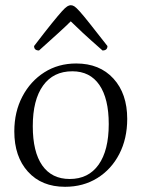

<svg xmlns="http://www.w3.org/2000/svg" viewBox="-20 -706 545 738"><path d="M230 12Q140 12 87.5 -46Q35 -104 35 -201Q35 -276 66 -335Q97 -394 150.5 -428Q204 -462 273 -462Q363 -462 416 -404Q469 -346 469 -249Q469 -173 438.5 -114Q408 -55 354 -21.5Q300 12 230 12ZM248 -18Q320 -18 359 -73Q398 -128 398 -229Q398 -327 362 -379.5Q326 -432 258 -432Q185 -432 145.5 -377Q106 -322 106 -221Q106 -122 142.5 -70Q179 -18 248 -18ZM252 -686Q259 -686 266 -681.5Q273 -677 286.5 -662Q300 -647 325 -615.5Q350 -584 393 -529Q393 -512 374 -512Q326 -554 297 -581Q268 -608 252 -624Q236 -608 206.5 -581Q177 -554 130 -512Q111 -512 111 -529Q153 -584 178.5 -615.5Q204 -647 217.5 -662Q231 -677 238.5 -681.5Q246 -686 252 -686Z"/></svg>

Font: Petrona Light
Style: Regular
Weight: 300
Designer: Ringo R. Seeber
Foundry: Ringo R. Seeber
Version: Version 2.001; ttfautohint (v1.8.3)